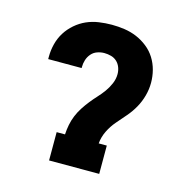

<svg xmlns="http://www.w3.org/2000/svg" viewBox="-84 -608 669 688"><g transform="rotate(15 250.0 -264.0)"><path d="M157 0V-105H188Q189 -123 192.5 -141Q196 -159 203 -176Q210 -193 220 -208.5Q230 -224 241.5 -238.5Q253 -253 265.5 -266.5Q278 -280 288.5 -294.5Q299 -309 306.5 -326.5Q314 -344 314 -362Q314 -375 309.5 -387Q305 -399 296 -407.5Q287 -416 274.5 -419.5Q262 -423 249 -423Q236 -423 223 -418.5Q210 -414 201 -403.5Q192 -393 188 -380Q184 -367 184 -354V-350H60V-359Q60 -383 66 -406.5Q72 -430 84.5 -450Q97 -470 115.5 -486Q134 -502 155.5 -511.5Q177 -521 201 -524.5Q225 -528 249 -528Q273 -528 296.5 -524.5Q320 -521 341.5 -512Q363 -503 382 -488Q401 -473 413.5 -453Q426 -433 432 -410Q438 -387 438 -363Q438 -339 431.5 -315Q425 -291 413 -269.5Q401 -248 385 -229.5Q369 -211 353 -192.5Q337 -174 326 -151.5Q315 -129 313 -105H343V0Z"/></g></svg>

Font: Iosevka Curly Slab Extrabold
Style: Regular
Weight: 800
Monospace: yes
Designer: Belleve Invis
Foundry: Belleve Invis
Version: Version 22.1.2; ttfautohint (v1.8.4)